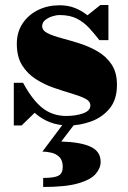

<svg xmlns="http://www.w3.org/2000/svg" viewBox="-20 -490 509 765"><path d="M230 175Q230 149 217 136Q204 123 185.2 118.5Q166.5 114 149 114L239 -6H285L224 74Q300.5 76 340.8 94.5Q381 113 381 155Q381 180 361.2 203Q341.5 226 291.8 240.5Q242 255 152 255V219Q196.5 219 213.2 209.8Q230 200.5 230 175ZM66 10H35V-160H72Q109.5 -90.5 149.8 -59.2Q190 -28 244 -28Q281.5 -28 310.8 -38.2Q340 -48.5 340 -70Q340 -87 318.8 -97.5Q297.5 -108 264.2 -117.8Q231 -127.5 193.5 -140.5Q156 -153.5 122.8 -174.8Q89.5 -196 68.2 -229.8Q47 -263.5 47 -315Q47 -362 70 -396.5Q93 -431 131.5 -450Q170 -469 217 -469Q251.5 -469 279 -458Q306.5 -447 328.5 -429L380 -470H412V-330H376Q356 -356 335 -378.8Q314 -401.5 286.2 -415.8Q258.5 -430 218 -430Q204 -430 187.8 -424.8Q171.5 -419.5 159.8 -409.8Q148 -400 148 -386Q148 -368.5 169.5 -357.8Q191 -347 225 -338Q259 -329 297 -317Q335 -305 369 -285.2Q403 -265.5 424.5 -233.5Q446 -201.5 446 -152Q446 -92.5 416.2 -57Q386.5 -21.5 342 -5.8Q297.5 10 254 10Q212.5 10 179 -3Q145.5 -16 118 -40.5ZM54 -127Q55.5 -125 57.5 -123Q56 -125.5 54.5 -128Q54.5 -128 54 -127Z"/></svg>

Font: Bodoni* 06pt Fatface
Style: Regular
Weight: 900
Version: Version 2.3